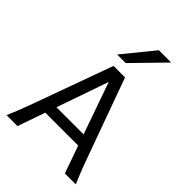

<svg xmlns="http://www.w3.org/2000/svg" viewBox="-279 -1115 1239 1239"><g transform="rotate(45 340.5 -495.5)"><path d="M334.5 -617.7 211.4 -263.7H459ZM19.5 0Q25.9 -14.6 32.7 -30.8Q39.6 -46.9 47.6 -67.1Q55.7 -87.4 65.4 -113.3Q75.2 -139.2 87.9 -173.3L283.2 -712.9H388.2L583.5 -173.3Q595.7 -139.2 605.5 -113.3Q615.2 -87.4 623.5 -67.1Q631.8 -46.9 638.7 -30.8Q645.5 -14.6 651.9 0H551.8L485.4 -188H185.1L119.6 0ZM530.8 -991.2 325.7 -781.2H247.6L418.5 -991.2Z"/></g></svg>

Font: Andika Viet
Style: Regular
Weight: 400
Designer: Victor Gaultney, Annie Olsen, Julie Remington, Don Collingsworth, Eric Hays, Becca Hirsbrunner
Foundry: SIL International
Version: Version 5.000